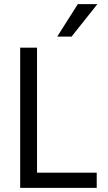

<svg xmlns="http://www.w3.org/2000/svg" viewBox="-20 -903 517 923"><path d="M324 -727H255L354 -883H448ZM445 0H77V-674H158V-73H445Z"/></svg>

Font: Hind Jalandhar
Style: Regular
Weight: 400
Designer: Namrata Goyal
Foundry: Indian Type Foundry
Version: Version 0.702;PS 1.0;hotconv 1.0.81;makeotf.lib2.5.63406